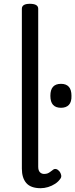

<svg xmlns="http://www.w3.org/2000/svg" viewBox="-20 -973 396 1010"><path d="M194 17Q142 17 118.5 -10Q95 -37 95 -86V-927Q95 -940 105.5 -946.5Q116 -953 137 -953Q159 -953 170 -946.5Q181 -940 181 -927V-96Q181 -76 190 -67Q199 -58 212 -58Q223 -58 230.5 -61Q238 -64 245 -69.5Q252 -75 259 -80Q267 -86 276 -83.5Q285 -81 294 -70Q299 -63 301.5 -53Q304 -43 299 -35Q288 -18 270.5 -6.5Q253 5 233 11Q213 17 194 17ZM301 -406Q273 -406 259 -421.5Q245 -437 245 -469Q245 -501 259 -516.5Q273 -532 301 -532Q328 -532 342 -516.5Q356 -501 356 -469Q357 -437 342.5 -421.5Q328 -406 301 -406Z"/></svg>

Font: Playwrite US Modern
Style: Regular
Weight: 400
Designer: Veronika Burian, José Scaglione
Foundry: TypeTogether
Version: Version 1.002